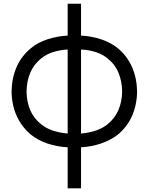

<svg xmlns="http://www.w3.org/2000/svg" viewBox="-20 -766 790 1020"><path d="M708.5 -280Q705 -132.5 605 -50Q567.5 -21 516.8 -3.8Q466 13.5 410.5 16.5V234.5H339.5V16.5Q284 13.5 233.2 -3.2Q182.5 -20 145 -50Q95 -92 68.8 -150Q42.5 -208 41.5 -280Q42.5 -350.5 68 -409.5Q93.5 -468.5 145 -510.5Q181 -540.5 232.2 -557.2Q283.5 -574 339.5 -577V-746H410.5V-577Q466.5 -574 517 -557.2Q567.5 -540.5 605 -510.5Q704.5 -428 708.5 -280ZM629 -280Q628 -334.5 609.5 -379.8Q591 -425 552 -455Q501.5 -498 410.5 -503V-56.5Q503.5 -65.5 552 -106.5Q626.5 -166.5 629 -280ZM339.5 -56.5V-503Q299 -501 262 -489.2Q225 -477.5 198 -455Q123.5 -395 121 -280Q123 -165.5 198 -106.5Q245.5 -65.5 339.5 -56.5Z"/></svg>

Font: Russisch Sans
Style: Regular
Weight: 400
Designer: Michael Sharanda (font) & Cristiano Sobral (main changes)
Foundry: Michael Sharanda
Version: Version 2.00;October 25, 2020;FontCreator 13.0.0.2681 64-bit